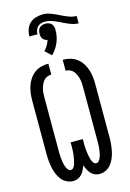

<svg xmlns="http://www.w3.org/2000/svg" viewBox="-151 -1110 803 1190"><g transform="rotate(-15 250.0 -515.5)"><path d="M166 8Q144 8 124 -2Q104 -12 90.5 -29.5Q77 -47 69 -67Q61 -87 56.5 -108.5Q52 -130 50 -151.5Q48 -173 48 -195V-540Q48 -564 51 -587Q54 -610 61.5 -632.5Q69 -655 82.5 -675Q96 -695 115 -709Q134 -723 157 -729Q180 -735 204 -735V-665Q190 -665 177 -659.5Q164 -654 155 -643.5Q146 -633 140.5 -620.5Q135 -608 131.5 -594.5Q128 -581 127 -567.5Q126 -554 126 -540V-195Q126 -186 126 -176.5Q126 -167 127 -157.5Q128 -148 129 -139Q130 -130 131.5 -121Q133 -112 135.5 -103Q138 -94 142 -85.5Q146 -77 152.5 -69.5Q159 -62 168 -62Q179 -62 186 -71.5Q193 -81 196.5 -91.5Q200 -102 202 -112.5Q204 -123 206 -133.5Q208 -144 209 -155Q210 -166 210.5 -177Q211 -188 211 -199Q211 -210 211 -221V-228H289V-221Q289 -210 289 -199Q289 -188 289.5 -177Q290 -166 291 -155Q292 -144 294 -133.5Q296 -123 298 -112.5Q300 -102 303.5 -91.5Q307 -81 314 -71.5Q321 -62 332 -62Q341 -62 347.5 -69.5Q354 -77 358 -85.5Q362 -94 364.5 -103Q367 -112 368.5 -121Q370 -130 371 -139Q372 -148 373 -157.5Q374 -167 374 -176.5Q374 -186 374 -195V-540Q374 -554 373 -567.5Q372 -581 368.5 -594.5Q365 -608 359.5 -620.5Q354 -633 345 -643.5Q336 -654 323 -659.5Q310 -665 296 -665V-735Q320 -735 343 -729Q366 -723 385 -709Q404 -695 417.5 -675Q431 -655 438.5 -632.5Q446 -610 449 -587Q452 -564 452 -540V-195Q452 -173 450 -151.5Q448 -130 443.5 -108.5Q439 -87 431 -67Q423 -47 409.5 -29.5Q396 -12 376 -2Q356 8 334 8Q319 8 304.5 2Q290 -4 279.5 -16Q269 -28 262 -42Q255 -56 250 -70Q245 -56 238 -42Q231 -28 220.5 -16Q210 -4 195.5 2Q181 8 166 8ZM186 -928H134Q134 -951 141.5 -973Q149 -995 165.5 -1010.5Q182 -1026 204.5 -1032.5Q227 -1039 250 -1039Q273 -1039 295 -1031Q317 -1023 338 -1013L362 -1001Q383 -991 405 -983Q427 -975 450 -975V-928Q427 -928 405 -936Q383 -944 362 -954L338 -966Q317 -976 295 -984Q273 -992 250 -992Q237 -992 224.5 -988Q212 -984 203 -975Q194 -966 190 -953.5Q186 -941 186 -928ZM240 -779 200 -816Q213 -829 222.5 -845Q232 -861 237 -878Q229 -880 221 -884Q213 -888 208 -895Q203 -902 201 -910.5Q199 -919 199 -928Q199 -938 202 -948.5Q205 -959 212.5 -966Q220 -973 230 -976Q240 -979 250 -979Q260 -979 270 -976Q280 -973 287.5 -966Q295 -959 298 -948.5Q301 -938 301 -928Q301 -907 297.5 -887Q294 -867 286 -847.5Q278 -828 266.5 -811Q255 -794 240 -779Z"/></g></svg>

Font: Iosevka Term SS14
Style: Regular
Weight: 400
Monospace: yes
Designer: Belleve Invis
Foundry: Belleve Invis
Version: Version 24.1.1; ttfautohint (v1.8.4)